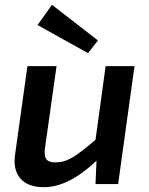

<svg xmlns="http://www.w3.org/2000/svg" viewBox="-20 -765 621 798"><path d="M346 -544 136 -661 196 -745 387 -597ZM539 -490 471 0H377L381 -97Q265 13 163 13Q95 13 64 -24Q33 -61 43 -125L94 -490H215L168 -157Q162 -120 171.5 -105Q181 -90 210 -90Q247 -90 282 -111Q317 -132 377 -184L419 -490Z"/></svg>

Font: Exo 2.0 Semi Bold
Style: Italic
Weight: 600
Italic angle: -8°
Designer: Natanael Gama
Version: Version 1.001;PS 001.001;hotconv 1.0.70;makeotf.lib2.5.58329